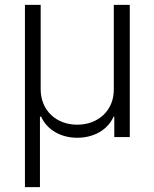

<svg xmlns="http://www.w3.org/2000/svg" viewBox="-20 -566 637 793"><path d="M83 207H145V-84H150C174 -30 231 3 299 3C368 3 425 -30 449 -84H452V0H516V-546H450V-195C450 -111 387 -51 299 -51C211 -51 149 -111 148 -195V-546H83Z"/></svg>

Font: Wafeq Light
Style: Regular
Weight: 300
Designer: Rasmus Andersson & Azza Alameddine
Foundry: Google & TypeTogether
Version: Version 3.000;January 28, 2025;FontCreator 15.0.0.3014 64-bi